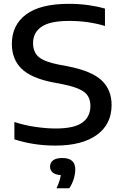

<svg xmlns="http://www.w3.org/2000/svg" viewBox="-20 -770 661 1028"><path d="M276.5 9.5Q160 9.5 57 -24V-117Q110.5 -99 170 -90.5Q229.5 -82 278 -82Q376.5 -82 420.2 -113.2Q464 -144.5 464 -203Q464 -252.5 430.2 -277.8Q396.5 -303 313.5 -319.5L263.5 -329Q147.5 -351.5 95.5 -402Q43.5 -452.5 43.5 -535.5Q43.5 -635.5 119.5 -692.5Q195.5 -749.5 348.5 -749.5Q402 -749.5 451.2 -742.8Q500.5 -736 542 -724V-631Q452.5 -658 350 -658Q248 -658 202.5 -626.8Q157 -595.5 157 -540Q157 -491.5 186.8 -465.5Q216.5 -439.5 292.5 -424.5L343 -415Q470.5 -390 524 -339.8Q577.5 -289.5 577.5 -208Q577.5 -104.5 498.2 -47.5Q419 9.5 276.5 9.5ZM282.5 238Q292.5 216.5 298 199.5Q303.5 182.5 305.5 167.5Q275 165.5 261.5 153.2Q248 141 248 122Q248 101 264.2 88.5Q280.5 76 314.5 76Q383 76 383 137.5Q383 160.5 374.8 187.8Q366.5 215 351 238Z"/></svg>

Font: Encode Sans Exp Md
Style: Regular
Weight: 500
Width: 7
Designer: Multiple Designers
Foundry: Impallari Type
Version: Version 3.002; ttfautohint (v1.8.3) -l 8 -r 50 -G 200 -x 14 